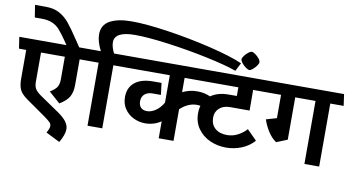

<svg xmlns="http://www.w3.org/2000/svg" viewBox="-124 -1285 3233 1752"><g transform="rotate(10 1492.0 -408.5)"><path d="M420.9 -375V-584H200.2V-310.1Q200.2 -274.9 213.6 -250Q227.1 -225.1 269 -195.8L442.9 -77.1Q497.1 -40 523.4 -6.1Q549.8 27.8 549.8 65.9Q549.8 115.7 505.9 190.9L376 126Q399.9 86.9 399.9 62Q399.9 42 385 27.6Q370.1 13.2 330.1 -16.1L152.8 -140.1Q97.7 -179.2 80.3 -217Q63 -254.9 63 -315.9V-584H-3.9L-20 -690.9H417Q405.8 -706.1 393.1 -726.1Q347.2 -792 319.6 -823Q292 -854 252 -871.6Q211.9 -889.2 149.9 -889.2H88.9L70.8 -1002.9H170.9Q245.1 -1002.9 297.6 -974.4Q350.1 -945.8 389.6 -897.9Q429.2 -850.1 492.2 -754.9L535.2 -690.9H645L660.2 -584H558.1V-347.2Q558.1 -278.3 532.5 -235.1Q506.8 -191.9 444.8 -155.8L340.8 -248Q388.2 -276.9 404.5 -303Q420.9 -329.1 420.9 -375Z M2014.6 -804.2 1975.6 -728Q1874.5 -764.2 1692.6 -802.5Q1510.7 -840.8 1323.2 -866Q1135.7 -891.1 1018.6 -891.1Q829.6 -891.1 829.6 -791Q829.6 -748 857.9 -690.9H980L994.6 -584H870.6V0H733.9V-584H628.9L612.8 -690.9H735.8Q692.9 -774.9 692.9 -839.8Q692.9 -927.7 766.4 -967.8Q839.8 -1007.8 966.8 -1007.8Q1100.6 -1007.8 1305.7 -977.3Q1510.7 -946.8 1707.8 -899.4Q1904.8 -852.1 2014.6 -804.2Z M1795.9 -454.1V-332Q1735.8 -360.8 1684.6 -360.8Q1602.5 -360.8 1530.8 -293V0H1393.6V-157.2Q1328.6 -113.3 1248.5 -112.8Q1189.5 -112.8 1138.2 -137.9Q1086.9 -163.1 1055.9 -209.5Q1024.9 -255.9 1024.9 -317.9Q1024.9 -404.8 1084.2 -453.4Q1143.6 -502 1254.9 -502H1331.5L1344.7 -393.1H1266.6Q1222.7 -393.1 1195.1 -369.6Q1167.5 -346.2 1167.5 -304.2Q1167.5 -265.1 1188 -245.1Q1208.5 -225.1 1244.6 -225.1Q1283.7 -225.1 1324.2 -252.4Q1364.7 -279.8 1393.6 -330.1V-584H966.8L949.7 -690.9H1749.5L1765.6 -584H1530.8V-451.2Q1595.7 -483.4 1667.5 -482.9Q1737.8 -482.9 1795.9 -454.1Z M2180.7 -223.1 2271.5 -131.8Q2221.7 -76.7 2153.6 -49.8Q2085.4 -22.9 2011.7 -22.9Q1931.6 -22.9 1862.1 -54.4Q1792.5 -85.9 1750 -146Q1707.5 -206.1 1707.5 -288.1Q1707.5 -390.1 1774.7 -447Q1841.8 -503.9 1955.6 -503.9H2028.8V-584H1653.8L1636.7 -690.9H2301.8L2317.9 -584H2165.5L2166.5 -393.1H1986.8Q1923.8 -393.1 1886.7 -359.6Q1849.6 -326.2 1849.6 -272.9Q1849.6 -209 1890.6 -173.1Q1931.6 -137.2 2001.5 -137.2Q2056.6 -137.2 2103.8 -163.1Q2150.9 -189 2180.7 -223.1Z M2178.7 -841.8Q2178.7 -829.6 2164.1 -809.3Q2149.4 -789.1 2130.6 -772.9Q2111.8 -756.8 2099.6 -756.8Q2087.4 -756.8 2065.9 -772Q2044.4 -787.1 2028.6 -807.1Q2012.7 -827.1 2012.7 -841.8Q2012.7 -854 2027.6 -874Q2042.5 -894 2062 -909.4Q2081.5 -924.8 2093.8 -924.8Q2105.5 -924.8 2126.5 -910.4Q2147.5 -896 2163.1 -876.5Q2178.7 -856.9 2178.7 -841.8Z M2880.4 0H2743.7V-584H2555.7V-191.9L2454.6 -150.9Q2411.6 -179.7 2378.4 -231.4Q2345.2 -283.2 2326.7 -339.8L2424.3 -368.2V-584H2280.3L2264.6 -690.9H2989.3L3004.4 -584H2880.4Z"/></g></svg>

Font: Kadwa
Style: Regular
Weight: 400
Designer: Sol Matas
Foundry: Sol Matas
Version: Version 1.000;PS 001.000;hotconv 1.0.70;makeotf.lib2.5.58329